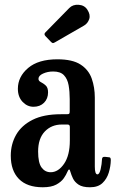

<svg xmlns="http://www.w3.org/2000/svg" viewBox="-20 -781 488 811"><path d="M25.5 -123.5Q25.5 -172 48.2 -211.8Q71 -251.5 117.8 -275Q164.5 -298.5 237.5 -298.5H261.5Q270 -298.5 272.2 -300.5Q274.5 -302.5 274.5 -311.5V-362Q274.5 -394.5 269.8 -421Q265 -447.5 250.2 -463.2Q235.5 -479 204.5 -479Q181 -479 161.8 -470.2Q142.5 -461.5 142.5 -448Q142.5 -439 152.8 -434Q163 -429 173 -420Q183 -411 183 -391Q183 -364 166 -347Q149 -330 121.5 -330Q95 -330 75.2 -351Q55.5 -372 55.5 -406Q55.5 -457 98.8 -493.8Q142 -530.5 222.5 -530.5Q286.5 -530.5 320.5 -508.2Q354.5 -486 367.5 -449Q380.5 -412 380.5 -368.5V-77.5Q380.5 -44.5 391.5 -44.5Q400 -44.5 405 -65.8Q410 -87 411 -110Q412 -120 424.5 -118.5L442 -116.5Q448 -116 448 -104.5Q447.5 -78.5 439.5 -52Q431.5 -25.5 412.8 -7.8Q394 10 360.5 10H360Q328.5 10 312 -1Q295.5 -12 288.2 -27.2Q281 -42.5 277.5 -55Q273 -75 264.5 -55Q260 -43.5 249.5 -28.2Q239 -13 218 -1.5Q197 10 160.5 10Q94.5 10 60 -25Q25.5 -60 25.5 -123.5ZM141 -141Q141 -93 155.8 -73.2Q170.5 -53.5 194 -53.5Q226 -53.5 250.5 -89Q275 -124.5 275 -188V-244.5Q275 -255 265.5 -255H241Q197.5 -255 169.2 -225.5Q141 -196 141 -141ZM194.5 -605 172 -628.5Q164 -637 172 -644.5L272.5 -747Q287.5 -762.5 312.2 -760.8Q337 -759 349 -740Q363 -718.5 356.8 -700.2Q350.5 -682 335 -673L213.5 -603Q207 -599 203.5 -599Q200 -599 194.5 -605Z"/></svg>

Font: Besley* Condensed Medium
Style: Regular
Weight: 500
Width: 3
Designer: Owen Earl
Foundry: indestructible type*
Version: Version 3.000; ttfautohint (v1.8.3)